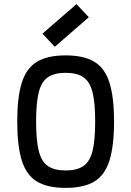

<svg xmlns="http://www.w3.org/2000/svg" viewBox="-20 -902 640 936"><path d="M300 14Q211 14 159.5 -17.5Q108 -49 86 -120.5Q64 -192 64 -309Q64 -427 86 -498Q108 -569 159.5 -600.5Q211 -632 300 -632Q389 -632 440.5 -600.5Q492 -569 514 -498Q536 -427 536 -309Q536 -192 514 -120.5Q492 -49 440.5 -17.5Q389 14 300 14ZM300 -71Q355 -71 386.5 -92.5Q418 -114 431 -166Q444 -218 444 -309Q444 -401 431 -452.5Q418 -504 386.5 -525.5Q355 -547 300 -547Q245 -547 213.5 -525.5Q182 -504 169 -452.5Q156 -401 156 -309Q156 -218 169 -166Q182 -114 213.5 -92.5Q245 -71 300 -71ZM247 -674 187 -738 353 -882 413 -818Z"/></svg>

Font: Victor Mono SemiBold
Style: Regular
Weight: 600
Monospace: yes
Designer: Rune Bjørnerås
Version: Version 1.561;gftools[0.9.30]